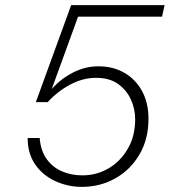

<svg xmlns="http://www.w3.org/2000/svg" viewBox="-20 -718 690 750"><path d="M300 12Q245 12 196 -10.5Q147 -33 117.5 -75.5Q88 -118 88 -179H135Q139 -129 162.5 -96.5Q186 -64 222.5 -48.5Q259 -33 302 -33Q357 -33 403.5 -60Q450 -87 479 -136.5Q508 -186 508 -252Q508 -293 491 -330Q474 -367 440.5 -390.5Q407 -414 355 -414Q305 -414 256 -388.5Q207 -363 166 -319H120L258 -698H623L613 -653H285L182 -370Q216 -409 264 -434Q312 -459 364 -459Q422 -459 466 -433.5Q510 -408 535 -362Q560 -316 560 -254Q560 -174 524.5 -114Q489 -54 430 -21Q371 12 300 12Z"/></svg>

Font: Azeret Mono Thin Thin
Style: Italic
Weight: 250
Italic angle: -12°
Version: Version 1.002